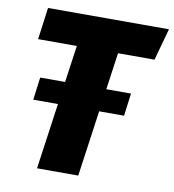

<svg xmlns="http://www.w3.org/2000/svg" viewBox="-79 -765 758 835"><g transform="rotate(10 300.0 -347.5)"><path d="M400 -554 377 -391H486L473 -291H363L322 0H140L181 -291H72L85 -391H195L218 -554H47L66 -695H600L561 -554Z"/></g></svg>

Font: Trujillo ExtraBold
Style: Italic
Weight: 800
Italic angle: -8°
Designer: Fira Sans original fonts by bBox Type GmbH, Carrois Corporate GbR, & Edenspiekermann AG / Changes by Cristiano Sobral
Foundry: Fira Sans original fonts by bBox Type GmbH, Carrois Corporate GbR, & Edenspiekermann AG / Changes by Cristiano Sobral
Version: Version 4.301;July 28, 2020;FontCreator 13.0.0.2655 64-bit